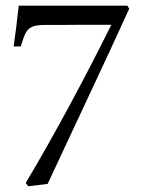

<svg xmlns="http://www.w3.org/2000/svg" viewBox="-20 -652 498 671"><path d="M27.8 -489.7Q28.3 -493.2 29.3 -501.2Q30.3 -509.3 31.7 -520Q33.2 -530.8 34.9 -543.2Q36.6 -555.7 38.1 -568.4Q39.6 -583 41.5 -599.1Q43.5 -615.2 45.4 -632.3H424.8L431.6 -621.6Q399.4 -550.3 362.5 -471.2Q325.7 -392.1 288.3 -312.3Q251 -232.4 214.6 -155Q178.2 -77.6 146.5 -9.3L78.6 -1L69.8 -12.7Q104.5 -70.3 143.8 -139.9Q183.1 -209.5 222.7 -282.7Q262.2 -356 299.8 -428.7Q337.4 -501.5 369.1 -565.4H278.3Q259.8 -565.4 240.5 -565.2Q221.2 -564.9 202.9 -564.9Q184.6 -564.9 168.9 -564.9Q153.3 -564.9 142.1 -564.9Q126 -564.9 114.3 -563.7Q102.5 -562.5 94.2 -559.1Q85.9 -555.7 79.8 -550.3Q73.7 -544.9 69.3 -536.1Q64.9 -527.8 61 -515.9Q57.1 -503.9 52.7 -489.7Z"/></svg>

Font: Varendra
Style: Regular
Weight: 400
Designer: Jacob Thomas
Foundry: Bangla Type Foundry
Version: Version 1.008